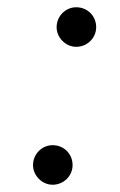

<svg xmlns="http://www.w3.org/2000/svg" viewBox="-20 -495 331 529"><path d="M136 -420C136 -391 161 -366 190 -366C221 -366 245 -391 245 -420C245 -451 221 -475 190 -475C161 -475 136 -451 136 -420ZM71 -40C71 -11 96 14 125 14C156 14 180 -11 180 -40C180 -71 156 -95 125 -95C96 -95 71 -71 71 -40Z"/></svg>

Font: Jost
Style: Italic
Weight: 400
Italic angle: -5°
Version: Version 3.710